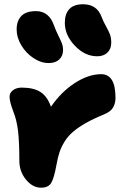

<svg xmlns="http://www.w3.org/2000/svg" viewBox="-20 -832 578 901"><path d="M436 -567.9Q378.4 -567.9 331.3 -617.4Q284.2 -667 284.2 -725.1Q284.2 -766.6 305.2 -789.3Q326.2 -812 370.1 -812Q435.1 -812 457 -752Q465.3 -730 477.8 -708Q490.2 -686 496.1 -670.2Q502 -654.3 502 -631.8Q502 -602.5 484.1 -585.2Q466.3 -567.9 436 -567.9ZM209 -536.1Q171.9 -536.1 136.5 -559.8Q101.1 -583.5 79.6 -620.1Q58.1 -656.7 58.1 -693.8Q58.1 -734.4 80.3 -757.1Q102.5 -779.8 148.9 -779.8Q209.5 -779.8 232.9 -713.9Q241.7 -689.5 253.4 -666Q265.1 -642.6 270.5 -628.4Q275.9 -614.3 275.9 -597.2Q275.9 -569.3 257.8 -552.7Q239.7 -536.1 209 -536.1ZM172.9 48.8Q133.3 48.8 102.1 11Q70.8 -26.9 70.8 -78.1Q70.8 -166 64.7 -217.3Q58.6 -268.6 42 -310.1Q24.9 -355 24.9 -377.9Q24.9 -397 41.3 -408.9Q57.6 -420.9 82 -420.9Q137.2 -420.9 169.4 -400.6Q201.7 -380.4 219.2 -331.1Q267.6 -401.4 331.5 -442.6Q395.5 -483.9 455.1 -483.9Q522 -483.9 522 -373Q522 -347.2 510.7 -327.6Q499.5 -308.1 467.8 -294.9Q418.5 -274.9 382.8 -254.6Q347.2 -234.4 323.2 -213.9Q299.3 -193.4 283.7 -168.5Q268.1 -143.6 259.5 -118.2Q251 -92.8 245.1 -59.1Q233.4 5.9 219.7 27.3Q206.1 48.8 172.9 48.8Z"/></svg>

Font: Shantell Sans Irregular Bouncy
Style: Regular
Weight: 800
Designer: Stephen Nixon, Anya Danilova, Shantell Martin
Foundry: Arrow Type
Version: Version 1.006;[9816181b4]